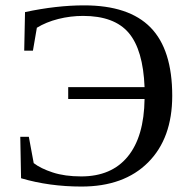

<svg xmlns="http://www.w3.org/2000/svg" viewBox="-20 -682 700 712"><path d="M282.2 9.8Q162.6 9.8 58.1 -21L55.2 -174.8H86.9L105 -77.1Q130.9 -57.1 175.5 -42.5Q220.2 -27.8 281.2 -27.8Q393.6 -27.8 453.9 -101.6Q514.2 -175.3 516.1 -314.9H232.9V-358.9H516.1Q510.7 -497.1 457.3 -560.1Q403.8 -623 288.1 -623Q241.2 -623 196 -611.6Q150.9 -600.1 116.7 -579.1L102.1 -494.1H69.8L72.8 -637.2Q189.9 -662.1 292 -662.1Q458 -662.1 538.3 -580.1Q618.7 -498 618.7 -326.7Q618.7 -169.4 529.3 -79.8Q439.9 9.8 282.2 9.8Z"/></svg>

Font: Liberation Serif
Style: Regular
Weight: 400
Designer: Steve Matteson
Foundry: Ascender Corporation
Version: Version 2.1.5